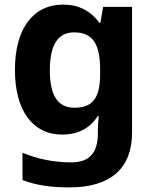

<svg xmlns="http://www.w3.org/2000/svg" viewBox="-20 -576 673 836"><path d="M255 -556C124 -556 45 -451 45 -272C45 -95 122 10 251 10C316 10 369 -14 406 -71H410C408 -52 406 -26 406 -4V7C406 90 368 131 291 131C216 131 145 117 78 89V208C141 232 205 240 282 240C462 240 555 157 555 1V-546H429L417 -476H413C375 -529 322 -556 255 -556ZM302 -435C382 -435 416 -388 416 -271V-253C416 -145 380 -107 304 -107C231 -107 197 -161 197 -270C197 -380 232 -435 302 -435Z"/></svg>

Font: Noto Sans Malayalam
Style: Bold
Weight: 700
Designer: Jelle Bosma - Monotype Design Team
Foundry: Monotype Imaging Inc.
Version: Version 2.104